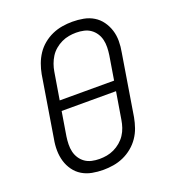

<svg xmlns="http://www.w3.org/2000/svg" viewBox="-136 -849 872 962"><g transform="rotate(-20 300.0 -367.5)"><path d="M252 8Q221 8 192 2.5Q163 -3 139 -17.5Q115 -32 98.5 -55Q82 -78 74 -105Q66 -132 65.5 -162Q65 -192 71 -223L124 -548Q129 -575 138.5 -601Q148 -627 163.5 -650.5Q179 -674 201.5 -692.5Q224 -711 250 -722.5Q276 -734 303.5 -738.5Q331 -743 357 -743Q388 -743 417 -737.5Q446 -732 470 -717.5Q494 -703 510.5 -680Q527 -657 535.5 -630Q544 -603 544 -573Q544 -543 538 -512L485 -187Q480 -160 471 -134Q462 -108 446 -84.5Q430 -61 407.5 -42.5Q385 -24 359 -12.5Q333 -1 305.5 3.5Q278 8 252 8ZM164 -394H454L475 -522Q478 -542 478.5 -563Q479 -584 474.5 -603Q470 -622 459.5 -638Q449 -654 433.5 -665Q418 -676 398 -680.5Q378 -685 357 -685Q337 -685 317.5 -681.5Q298 -678 279 -669Q260 -660 243.5 -646Q227 -632 216 -614.5Q205 -597 198 -577.5Q191 -558 188 -539ZM252 -50Q272 -50 291.5 -53.5Q311 -57 330 -66Q349 -75 365.5 -89Q382 -103 393.5 -120.5Q405 -138 411.5 -157.5Q418 -177 421 -196L445 -341H155L134 -213Q131 -193 130.5 -172Q130 -151 134.5 -132Q139 -113 149.5 -97Q160 -81 175.5 -70Q191 -59 211 -54.5Q231 -50 252 -50Z"/></g></svg>

Font: Iosevka HT Light Extended
Style: Italic
Weight: 300
Width: 7
Italic angle: -9°
Monospace: yes
Designer: Belleve Invis
Foundry: Belleve Invis
Version: Version 32.3.0; ttfautohint (v1.8.4)